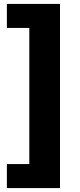

<svg xmlns="http://www.w3.org/2000/svg" viewBox="-20 -762 408 976"><path d="M285 194V-742H15V-620H129V72H15V194Z"/></svg>

Font: Montserrat Lite
Style: Bold
Weight: 700
Designer: Julieta Ulanovsky
Foundry: Julieta Ulanovsky
Version: Version 7.200;PS 007.200;hotconv 1.0.88;makeotf.lib2.5.64775